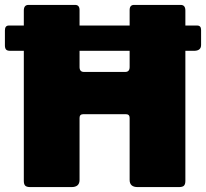

<svg xmlns="http://www.w3.org/2000/svg" viewBox="-20 -762 839 782"><path d="M799 -579Q799 -555 770 -555H22Q9 -555 4.5 -560.5Q0 -566 0 -577V-638Q0 -658 16 -658H783Q799 -658 799 -640ZM320 -297Q304 -297 304 -282V-29Q304 0 271 0H104Q88 0 82.5 -6Q77 -12 77 -25V-719Q77 -742 96 -742H286Q304 -742 304 -721V-489Q304 -469 322 -469H490Q508 -469 508 -489V-721Q508 -742 526 -742H716Q735 -742 735 -719V-25Q735 -12 729.5 -6Q724 0 708 0H541Q508 0 508 -29V-282Q508 -297 492 -297Z"/></svg>

Font: Libre Franklin Black
Style: Regular
Weight: 900
Designer: Pablo Impallari, Rodrigo Fuenzalida, Nhung Nguyen
Foundry: Impallari Type
Version: Version 3.000